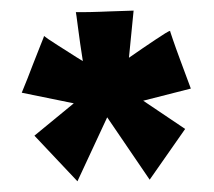

<svg xmlns="http://www.w3.org/2000/svg" viewBox="-20 -728 403 362"><path d="M123 -705.1H127Q130.4 -705.1 136.7 -705.1Q143.1 -705.1 151.1 -705.3Q159.2 -705.6 168.5 -705.8Q177.7 -706.1 186.5 -706.5Q207.5 -707 231.9 -708L223.1 -619.1Q235.8 -627.9 249 -637Q262.2 -646 273.2 -653.3Q284.2 -660.6 291.7 -665.3Q299.3 -669.9 300.8 -669.9Q300.3 -670.4 301.8 -665.8Q303.2 -661.1 305.9 -653.6Q308.6 -646 312 -636.2Q315.4 -626.5 319.3 -616.2Q328.1 -592.3 339.8 -561L250 -538.1L329.1 -484.9L262.2 -389.2L182.1 -506.8L126 -386.2L44.9 -472.2L119.1 -533.2L21 -553.2Q32.7 -581.5 41.5 -605Q45.4 -614.7 49.1 -624.3Q52.7 -633.8 55.9 -641.6Q59.1 -649.4 61 -654.3Q63 -659.2 63 -660.2Q64 -659.2 71 -654.3Q78.1 -649.4 88.6 -642.8Q99.1 -636.2 111.6 -628.2Q124 -620.1 136.2 -612.8Q133.8 -628.4 131.3 -645Q128.9 -661.6 127.2 -675Q125.5 -688.5 124.3 -697Q123 -705.6 123 -705.1Z"/></svg>

Font: Rum Raisin
Style: Regular
Weight: 400
Designer: Astigmatic (AOETI)
Foundry: Astigmatic (AOETI)
Version: Version 1.000